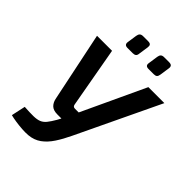

<svg xmlns="http://www.w3.org/2000/svg" viewBox="-251 -1000 1129 1129"><g transform="rotate(45 313.5 -435.0)"><path d="M627 -690 380 -172Q356 -121 330 -81.5Q304 -42 271.5 -18.5Q239 5 195 9Q172 11 143.5 9Q115 7 88.5 3Q62 -1 43 -6L62 -94Q108 -91 137 -91.5Q166 -92 184.5 -99.5Q203 -107 217.5 -125Q232 -143 250 -174L285 -239L304 -283L494 -690ZM192 -690 260 -310Q263 -295 278 -295H325L339 -198H229Q195 -198 178 -215Q161 -232 156 -262L67 -690ZM302 -880Q318 -880 323 -873Q328 -866 326 -853L317 -792Q316 -778 309 -772Q302 -766 288 -766H244Q218 -766 221 -791L230 -852Q232 -866 239 -873Q246 -880 261 -880ZM476 -880Q492 -880 497.5 -873Q503 -866 501 -853L492 -792Q490 -778 483.5 -772Q477 -766 463 -766H419Q392 -766 396 -791L405 -853Q407 -867 414 -873.5Q421 -880 435 -880Z"/></g></svg>

Font: Exo 2 SemiBold
Style: Italic
Weight: 600
Italic angle: -8°
Designer: Natanael Gama
Foundry: Natanael Gama
Version: Version 2.010